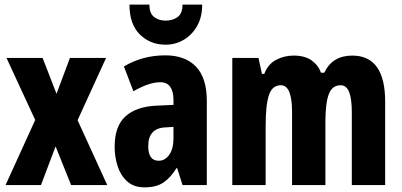

<svg xmlns="http://www.w3.org/2000/svg" viewBox="-20 -799 1737 829"><path d="M132 -281 8 -549H164L224 -394L282 -549H438L315 -280L443 0H287L220 -167L157 0H4Z M694 -560Q779 -560 826 -511.5Q873 -463 873 -363V0H768L745 -73H742Q716 -31 685 -10.5Q654 10 604 10Q558 10 529.5 -15.5Q501 -41 488 -81Q475 -121 475 -166Q475 -254 521.5 -296.5Q568 -339 658 -343L729 -346V-368Q729 -404 715 -424Q701 -444 672 -444Q624 -444 556 -405L515 -512Q595 -560 694 -560ZM695 -249Q620 -246 620 -168Q620 -105 665 -105Q693 -105 711 -131Q729 -157 729 -201V-251ZM853 -779Q853 -726 831.5 -687.5Q810 -649 774 -627.5Q738 -606 695 -606Q629 -606 584 -650Q539 -694 539 -779H625Q625 -742 645 -726Q665 -710 695 -710Q726 -710 747 -725.5Q768 -741 768 -779Z M1501 -559Q1643 -559 1643 -360V0H1499V-315Q1499 -372 1487.5 -401.5Q1476 -431 1451 -431Q1414 -431 1399.5 -392Q1385 -353 1385 -271V0H1241V-316Q1241 -431 1193 -431Q1155 -431 1141 -388Q1127 -345 1127 -255V0H983V-549H1096L1111 -480H1121Q1137 -522 1172 -540.5Q1207 -559 1248 -559Q1296 -559 1325 -538.5Q1354 -518 1366 -485H1380Q1415 -559 1501 -559Z"/></svg>

Font: Noto Sans Tamil ExtraCondensed ExtraBold
Style: Regular
Weight: 800
Width: 2
Designer: Jelle Bosma - Monotype Design Team
Foundry: Monotype Imaging Inc.
Version: Version 2.004; ttfautohint (v1.8.4.7-5d5b)